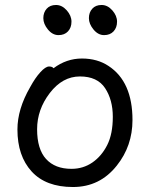

<svg xmlns="http://www.w3.org/2000/svg" viewBox="-20 -727 602 771"><path d="M267 -49Q314 -49 351 -74.5Q388 -100 410.5 -144.5Q433 -189 433 -258Q433 -326 402 -373Q371 -420 301 -420Q231 -420 180 -353.5Q129 -287 129 -208Q129 -128 165 -88.5Q201 -49 267 -49ZM273 24Q164 24 107 -38.5Q50 -101 50 -207Q50 -289 101 -377Q121 -414 142 -437Q163 -460 177 -460Q190 -460 195 -453Q247 -492 309 -492Q371 -492 416 -462Q512 -399 512 -245Q512 -141 449 -62Q381 24 273 24ZM253 -601Q239 -586 215 -586Q191 -586 172.5 -608.5Q154 -631 154 -654Q154 -677 167.5 -692Q181 -707 205 -707Q229 -707 248 -685.5Q267 -664 267 -640Q267 -616 253 -601ZM436 -601Q422 -586 398 -586Q374 -586 355.5 -608.5Q337 -631 337 -654Q337 -677 350.5 -692Q364 -707 388 -707Q412 -707 431 -685.5Q450 -664 450 -640Q450 -616 436 -601Z"/></svg>

Font: LXGW WenKai Lite Medium
Style: Regular
Weight: 500
Designer: LXGW / Fontworks Inc.
Foundry: LXGW / Fontworks Inc.
Version: Version 1.511; March 25, 2025